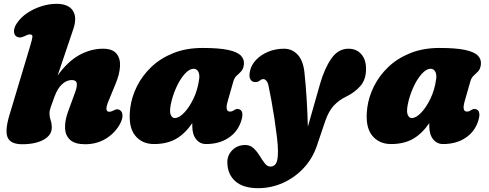

<svg xmlns="http://www.w3.org/2000/svg" viewBox="-20 -740 2558 1005"><path d="M608 -91Q582 -43.5 534.2 -14.2Q486.5 15 425.5 15Q372.5 15 347.2 -7.8Q322 -30.5 320.5 -69.2Q319 -108 336 -155L374 -259Q384 -286 381.8 -303.5Q379.5 -321 356 -321Q328.5 -321 304.8 -299Q281 -277 266 -236Q253 -200 246 -180.8Q239 -161.5 239 -146Q239 -128 245 -111Q251 -94 251 -72Q251 -32.5 208.5 -8.8Q166 15 96 15Q36 15 20.2 -20Q4.5 -55 29.5 -138L137 -496Q148.5 -534 149.8 -547Q151 -560 135.5 -560Q129 -560 122.8 -557.2Q116.5 -554.5 107 -550Q93.5 -543.5 83.2 -543.8Q73 -544 66 -549Q53.5 -557.5 53.2 -576.5Q53 -595.5 68 -618Q88.5 -649 122.5 -671.8Q156.5 -694.5 196.8 -707.2Q237 -720 275 -720Q337.5 -720 361 -684.8Q384.5 -649.5 364 -588.5L281.5 -344.5Q334.5 -418.5 395 -451.8Q455.5 -485 518.5 -485Q568 -485 589.2 -460Q610.5 -435 608.2 -393.2Q606 -351.5 585 -301L547 -209Q525 -155 552 -155Q562 -155 577 -163Q596 -174 611 -161Q621 -152.5 621.2 -134.5Q621.5 -116.5 608 -91Z M1171.5 -209Q1156.5 -156 1183.5 -156Q1192.5 -156 1197.5 -159Q1202.5 -162 1210 -166Q1223.5 -173.5 1236.5 -166Q1246.5 -161 1248.5 -145.2Q1250.5 -129.5 1240.5 -101Q1222 -48 1174 -17Q1126 14 1058.5 14Q1026.5 14 1006.5 -11.2Q986.5 -36.5 986.5 -80Q986.5 -88 986.5 -95.5Q948 -39.5 900.8 -12.8Q853.5 14 786.5 14Q721.5 14 685.5 -33Q649.5 -80 662 -176.5Q669.5 -233.5 697.2 -289Q725 -344.5 772.5 -389.8Q820 -435 887.2 -462Q954.5 -489 1040.5 -489Q1126.5 -489 1174.8 -478.5Q1223 -468 1241.5 -448.2Q1260 -428.5 1256.5 -401Q1253.5 -378.5 1242.2 -366.5Q1231 -354.5 1219 -344Q1207 -333.5 1201.5 -314ZM873.5 -191Q866.5 -153 874.2 -137.5Q882 -122 894.5 -122Q917 -122 943.8 -149.8Q970.5 -177.5 992.8 -223.8Q1015 -270 1022.5 -326Q1026 -351 1017.5 -365.5Q1009 -380 994.5 -380Q970.5 -380 945.8 -351.8Q921 -323.5 901.8 -280.2Q882.5 -237 873.5 -191Z M1655.5 -301.5Q1679 -383 1714.8 -434Q1750.5 -485 1804 -485Q1846 -485 1871 -456.5Q1896 -428 1896 -379.5Q1896 -325 1867.8 -291.5Q1839.5 -258 1796 -236.5Q1754.5 -216.5 1727.5 -187.5Q1700.5 -158.5 1683 -108L1639 22Q1616 90.5 1568.5 140.8Q1521 191 1459.5 218Q1398 245 1331.5 245Q1252 245 1211 208Q1170 171 1170 108Q1170 72 1196.5 45.5Q1223 19 1264 19Q1289.5 19 1307.5 36Q1325.5 53 1339.2 75.5Q1353 98 1366 115Q1379 132 1395 132Q1414.5 132 1424.8 115.5Q1435 99 1435 51Q1435 23.5 1429.8 -21.2Q1424.5 -66 1416.8 -116.8Q1409 -167.5 1400.8 -213.2Q1392.5 -259 1386 -289Q1382.5 -307 1374.8 -316.5Q1367 -326 1359 -326Q1349.5 -326 1341 -319Q1326 -306.5 1305.5 -312Q1296 -314.5 1289.2 -327.8Q1282.5 -341 1289 -370.5Q1296 -401 1320.8 -427Q1345.5 -453 1383.5 -469Q1421.5 -485 1467 -485Q1508.5 -485 1537.5 -454.5Q1566.5 -424 1573.5 -361.5Q1580 -302 1584.8 -227Q1589.5 -152 1591.5 -77Z M2412 -209Q2397 -156 2424 -156Q2433 -156 2438 -159Q2443 -162 2450.5 -166Q2464 -173.5 2477 -166Q2487 -161 2489 -145.2Q2491 -129.5 2481 -101Q2462.5 -48 2414.5 -17Q2366.5 14 2299 14Q2267 14 2247 -11.2Q2227 -36.5 2227 -80Q2227 -88 2227 -95.5Q2188.5 -39.5 2141.2 -12.8Q2094 14 2027 14Q1962 14 1926 -33Q1890 -80 1902.5 -176.5Q1910 -233.5 1937.8 -289Q1965.5 -344.5 2013 -389.8Q2060.5 -435 2127.8 -462Q2195 -489 2281 -489Q2367 -489 2415.2 -478.5Q2463.5 -468 2482 -448.2Q2500.5 -428.5 2497 -401Q2494 -378.5 2482.8 -366.5Q2471.5 -354.5 2459.5 -344Q2447.5 -333.5 2442 -314ZM2114 -191Q2107 -153 2114.8 -137.5Q2122.5 -122 2135 -122Q2157.5 -122 2184.2 -149.8Q2211 -177.5 2233.2 -223.8Q2255.5 -270 2263 -326Q2266.5 -351 2258 -365.5Q2249.5 -380 2235 -380Q2211 -380 2186.2 -351.8Q2161.5 -323.5 2142.2 -280.2Q2123 -237 2114 -191Z"/></svg>

Font: Fraunces 9pt S100 Black
Style: Italic
Weight: 900
Italic angle: -16°
Version: Version 1.000; ttfautohint (v1.8.3)